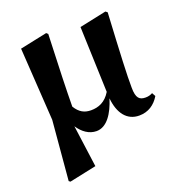

<svg xmlns="http://www.w3.org/2000/svg" viewBox="-139 -675 943 1011"><g transform="rotate(-20 332.5 -169.5)"><path d="M647 -71C636 -65 624 -61 608 -61C574 -61 556 -75 556 -135C555 -204 560 -310 573 -551L563 -559L412 -527L425 -159C396 -111 357 -96 315 -96C279 -96 251 -110 228 -148C229 -245 232 -346 240 -551L231 -559L79 -527L105 -119L76 214L84 220L235 188L203 -47C228 -9 263 17 305 17C363 17 403 -45 427 -122C435 -36 476 17 544 17C595 17 633 -9 658 -51Z"/></g></svg>

Font: Noto Serif TC Black
Style: Regular
Weight: 900
Version: Version 1.001;PS 1.001;hotconv 16.6.54;makeotf.lib2.5.65590